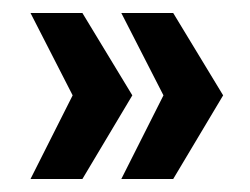

<svg xmlns="http://www.w3.org/2000/svg" viewBox="-20 -493 385 296"><path d="M167 -217 232 -346 167 -473H247L324 -346L247 -217ZM27 -217 92 -346 27 -473H107L184 -346L107 -217Z"/></svg>

Font: New Amsterdam
Style: Regular
Weight: 400
Designer: Vladimir Nikolic
Foundry: Vladimir Nikolic
Version: Version 1.000; ttfautohint (v1.8.4.7-5d5b)